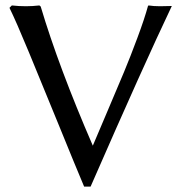

<svg xmlns="http://www.w3.org/2000/svg" viewBox="-20 -675 671 712"><path d="M528.8 -652.8 530.8 -654.8Q549.3 -651.9 573.2 -651.9Q577.1 -651.9 593.3 -652.3Q609.4 -652.8 617.2 -652.8Q514.6 -437.5 315.9 17.1H292Q259.8 -59.1 197.8 -211.7Q135.7 -364.3 87.6 -480.2Q39.6 -596.2 15.1 -646L23.9 -654.8Q49.3 -651.9 76.2 -651.9Q100.6 -651.9 126 -654.8L130.9 -650.9Q197.8 -426.3 324.2 -134.8Q340.8 -174.3 378.9 -263.7Q417 -353 440.2 -408.7Q463.4 -464.4 489.7 -535.2Q516.1 -606 528.8 -652.8Z"/></svg>

Font: Linear Smooth Low Contrast
Style: Regular
Weight: 500
Designer: Philipp H. Poll, Flanker
Foundry: Philipp H. Poll, reworked by Flanker
Version: Version 1.010 | FøM Fix